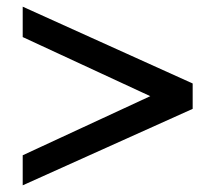

<svg xmlns="http://www.w3.org/2000/svg" viewBox="-20 -591 644 575"><path d="M48 -36 557 -265V-341L48 -571V-480L430 -303L48 -126Z"/></svg>

Font: Involve Medium
Style: Regular
Weight: 500
Designer: Stefan Peev
Foundry: Context Ltd.
Version: Version 1.001